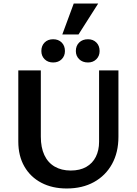

<svg xmlns="http://www.w3.org/2000/svg" viewBox="-20 -1058 777 1091"><path d="M359 13Q277 13 215 -19.5Q153 -52 118.5 -112Q84 -172 84 -254V-658H212V-281Q212 -220 232 -177Q252 -134 290.5 -111.5Q329 -89 382 -89Q434 -89 470 -109.5Q506 -130 524.5 -167Q543 -204 543 -252V-658H653V-281Q653 -192 616.5 -126Q580 -60 514 -23.5Q448 13 359 13ZM282 -703Q252 -703 233.5 -721.5Q215 -740 215 -768Q215 -798 233.5 -816.5Q252 -835 282 -835Q312 -835 330.5 -816.5Q349 -798 349 -768Q349 -740 330.5 -721.5Q312 -703 282 -703ZM480 -703Q449 -703 430 -721.5Q411 -740 411 -768Q411 -798 430 -816.5Q449 -835 480 -835Q509 -835 527.5 -816.5Q546 -798 546 -768Q546 -740 527.5 -721.5Q509 -703 480 -703ZM334 -862 399 -1038H538L426 -862Z"/></svg>

Font: Ysabeau Office
Style: Bold
Weight: 700
Designer: Christian Thalmann (Catharsis Fonts)
Version: Version 2.001;gftools[0.9.30]; featfreeze: tnum,lnum,ss02